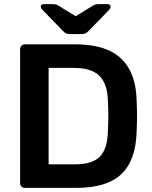

<svg xmlns="http://www.w3.org/2000/svg" viewBox="-20 -916 743 936"><path d="M320 -750Q311 -750 303.5 -752.5Q296 -755 286 -766L189 -866Q179 -876 179 -883Q179 -896 194 -896H233Q241 -896 249.5 -895Q258 -894 264 -889L349 -837L434 -889Q441 -894 449 -895Q457 -896 465 -896H504Q519 -896 519 -883Q519 -875 510 -866L413 -766Q402 -755 395 -752.5Q388 -750 379 -750ZM102 0Q91 0 84.5 -6.5Q78 -13 78 -24V-675Q78 -686 84.5 -693Q91 -700 102 -700H346Q498 -700 570.5 -630.5Q643 -561 646 -428Q647 -406 647.5 -387Q648 -368 648 -350Q648 -332 647.5 -313.5Q647 -295 646 -273Q642 -134 571.5 -67Q501 0 351 0ZM217 -115H346Q430 -115 467 -152.5Q504 -190 506 -276Q507 -298 507.5 -316Q508 -334 508 -351Q508 -368 507.5 -385.5Q507 -403 506 -425Q504 -507 465 -546Q426 -585 341 -585H217Z"/></svg>

Font: Fz Rubik Med
Style: Regular
Weight: 500
Designer: Hubert and Fischer
Foundry: Hubert and Fischer
Version: Vit hóa bi FontZin.com